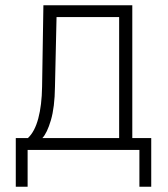

<svg xmlns="http://www.w3.org/2000/svg" viewBox="-20 -570 640 730"><path d="M40 140V-45H86Q112 -69 125.5 -119.5Q139 -170 140 -240L145 -550H483V-45H555V140H510V0H85V140ZM141 -45H433V-505H195L189 -240Q188 -162 173.5 -113Q159 -64 141 -45Z"/></svg>

Font: Pitagon Sans Mono Thin
Style: Regular
Weight: 100
Monospace: yes
Designer: Travis Tran
Foundry: Pitagon
Version: Version 1.001; ttfautohint (v1.8.4.7-5d5b);gftools[0.9.26]